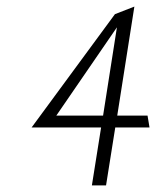

<svg xmlns="http://www.w3.org/2000/svg" viewBox="-20 -578 493 583"><path d="M76 -191H287L259 -15H302L330 -191H434L428 -227H336L388 -558L329 -535ZM151 -227 335 -495 293 -227Z"/></svg>

Font: Charger Sport
Style: HLNrwObl
Weight: 100
Designer: Jasper
Foundry: Cannot Into Space Fonts
Version: Version 1.1